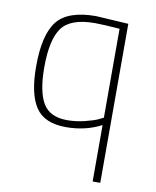

<svg xmlns="http://www.w3.org/2000/svg" viewBox="-83 -573 704 868"><g transform="rotate(10 269.0 -139.5)"><path d="M240 9Q141 9 100.5 -51.5Q60 -112 60 -239Q60 -384 109.5 -446.5Q159 -509 288 -509L437 -500V230H402V-29Q329 9 240 9ZM289 -477Q176 -477 136.5 -422Q97 -367 97 -241Q97 -130 128.5 -76.5Q160 -23 240 -23Q280 -23 320.5 -33Q361 -43 382 -53L402 -63V-471Q324 -477 289 -477Z"/></g></svg>

Font: TypoPRO Titillium Text
Style: 1 wt
Weight: 100
Designer: Accademia di Belle Arti di Urbino and others
Foundry: Accademia di Belle Arti di Urbino and others.
Version: Version 25.000